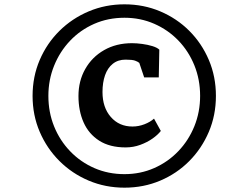

<svg xmlns="http://www.w3.org/2000/svg" viewBox="-20 -932 1089 887"><path d="M130.5 -489Q130.5 -578 163.5 -655Q196.5 -732 254.8 -789.5Q313 -847 390 -879.5Q467 -912 555 -912Q643.5 -912 720.2 -879.5Q797 -847 854.5 -789.5Q912 -732 944.8 -655Q977.5 -578 977.5 -489Q977.5 -400 944.8 -323Q912 -246 854.5 -188Q797 -130 720.2 -97.5Q643.5 -65 555 -65Q467 -65 390 -97.5Q313 -130 254.8 -188Q196.5 -246 163.5 -323Q130.5 -400 130.5 -489ZM203.5 -489Q203.5 -413.5 230 -348Q256.5 -282.5 304.5 -232.8Q352.5 -183 416.5 -155.2Q480.5 -127.5 555 -127.5Q629 -127.5 692.8 -155.8Q756.5 -184 804 -233.8Q851.5 -283.5 878 -349Q904.5 -414.5 904.5 -489Q904.5 -564.5 878 -630Q851.5 -695.5 804 -744.8Q756.5 -794 692.8 -822Q629 -850 555 -850Q479.5 -850 415.2 -821.8Q351 -793.5 303.8 -743.8Q256.5 -694 230 -628.5Q203.5 -563 203.5 -489ZM560.5 -251Q487 -251 438.5 -282Q390 -313 366.2 -366.5Q342.5 -420 342.5 -488.5Q342.5 -558 373.8 -613.2Q405 -668.5 461 -700.5Q517 -732.5 590 -732.5Q611.5 -732.5 637.2 -729Q663 -725.5 684.8 -718.8Q706.5 -712 716 -702.5L713.5 -574.5H646L623.5 -641.5Q617 -647 604 -651.8Q591 -656.5 560 -656.5Q525 -656.5 501 -637.2Q477 -618 465.2 -584.2Q453.5 -550.5 453.5 -507Q453.5 -435.5 492 -391.5Q530.5 -347.5 592 -347.5Q620.5 -347.5 647.5 -358Q674.5 -368.5 691.5 -384L723 -327Q709.5 -309.5 684.8 -292Q660 -274.5 628 -262.8Q596 -251 560.5 -251Z"/></svg>

Font: Merriweather Light 18pt ExtraBold
Style: Italic
Weight: 800
Italic angle: -7.8°
Version: Version 2.101